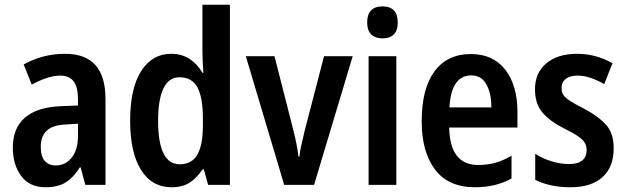

<svg xmlns="http://www.w3.org/2000/svg" viewBox="-20 -780 2642 810"><path d="M255 -553Q425 -553 425 -363V0H340L320 -74H317Q290 -31 257 -10.5Q224 10 172 10Q104 10 69 -38Q34 -86 34 -157Q34 -240 85.5 -284Q137 -328 236 -332L309 -335V-361Q309 -413 290.5 -437Q272 -461 235 -461Q207 -461 177 -451Q147 -441 114 -423L80 -508Q117 -529 161 -541Q205 -553 255 -553ZM260 -255Q203 -253 177.5 -229Q152 -205 152 -161Q152 -120 169 -101Q186 -82 215 -82Q256 -82 282.5 -115Q309 -148 309 -208V-258Z M704 10Q621 10 575 -63Q529 -136 529 -271Q529 -407 575.5 -480Q622 -553 702 -553Q746 -553 779 -532Q812 -511 834 -473H838Q836 -498 835 -521.5Q834 -545 834 -563V-760H950V0H858L840 -65H834Q810 -29 780 -9.5Q750 10 704 10ZM738 -87Q789 -87 812.5 -127.5Q836 -168 836 -252V-279Q836 -367 813.5 -410.5Q791 -454 737 -454Q692 -454 669.5 -407Q647 -360 647 -271Q647 -87 738 -87Z M1179 0 1017 -543H1138L1216 -237Q1223 -210 1229.5 -179Q1236 -148 1239 -119H1243Q1245 -140 1251.5 -169Q1258 -198 1265 -227L1347 -543H1468L1305 0Z M1594 -753Q1658 -753 1658 -685Q1658 -651 1641 -634.5Q1624 -618 1594 -618Q1564 -618 1546.5 -634.5Q1529 -651 1529 -685Q1529 -753 1594 -753ZM1652 -543V0H1535V-543Z M1966 -552Q2061 -552 2112 -485.5Q2163 -419 2163 -308V-242H1875Q1878 -84 1997 -84Q2036 -84 2069 -93Q2102 -102 2138 -123V-27Q2072 10 1984 10Q1872 10 1815.5 -64.5Q1759 -139 1759 -268Q1759 -406 1813 -479Q1867 -552 1966 -552ZM1968 -462Q1927 -462 1903.5 -429Q1880 -396 1876 -327H2053Q2053 -386 2032 -424Q2011 -462 1968 -462Z M2569 -155Q2569 -75 2521.5 -32.5Q2474 10 2387 10Q2342 10 2305.5 2Q2269 -6 2238 -21V-131Q2267 -112 2305.5 -100Q2344 -88 2380 -88Q2455 -88 2455 -148Q2455 -173 2436 -191.5Q2417 -210 2360 -238Q2302 -267 2269.5 -304Q2237 -341 2237 -403Q2237 -473 2285 -513Q2333 -553 2414 -553Q2455 -553 2492 -543Q2529 -533 2564 -513L2529 -425Q2502 -441 2473 -451Q2444 -461 2416 -461Q2384 -461 2366.5 -447Q2349 -433 2349 -409Q2349 -391 2357 -379Q2365 -367 2386 -353.5Q2407 -340 2445 -321Q2502 -291 2535.5 -255Q2569 -219 2569 -155Z"/></svg>

Font: Noto Sans Hebrew Condensed SemiBold
Style: Regular
Weight: 600
Width: 3
Designer: Monotype Design Team
Foundry: Monotype Imaging Inc.
Version: Version 2.004; ttfautohint (v1.8.4.7-5d5b)